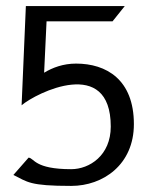

<svg xmlns="http://www.w3.org/2000/svg" viewBox="-20 -600 490 631"><path d="M24 -25C71 -2 76 11 214 11C319 11 420 -59 420 -192C420 -339 329 -391 230 -391C188 -391 153 -378 125 -361L133 -530H350L390 -580H65L51 -254C99 -295 344 -417 344 -184C344 -89 274 -44 214 -44C93 -44 93 -80 74 -82Z"/></svg>

Font: Charger Sport
Style: Df
Weight: 400
Designer: Jasper
Foundry: Cannot Into Space Fonts
Version: Version 1.1